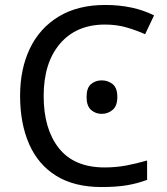

<svg xmlns="http://www.w3.org/2000/svg" viewBox="-20 -744 672 774"><path d="M403 -645Q288 -645 222 -568Q156 -491 156 -357Q156 -224 217.5 -146.5Q279 -69 402 -69Q448 -69 490 -77Q532 -85 573 -97V-19Q533 -4 490.5 3Q448 10 389 10Q280 10 207 -35Q134 -80 97.5 -163Q61 -246 61 -358Q61 -466 100.5 -548.5Q140 -631 217 -677.5Q294 -724 404 -724Q517 -724 601 -682L565 -606Q532 -621 491.5 -633Q451 -645 403 -645ZM329 -353Q329 -390 347 -405Q365 -420 390 -420Q415 -420 434 -405Q453 -390 453 -353Q453 -317 434 -301Q415 -285 390 -285Q365 -285 347 -301Q329 -317 329 -353Z"/></svg>

Font: BC Sans
Style: Regular
Weight: 400
Designer: Monotype Design Team
Province of B.C.
Foundry: Monotype Imaging Inc.
Version: Version 2.000;GOOG;noto-source:20170915:90ef993387c0